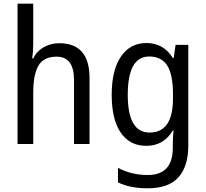

<svg xmlns="http://www.w3.org/2000/svg" viewBox="-20 -780 1116 1040"><path d="M75 -760V0H160V-278Q160 -375 188 -424Q216 -473 287 -473Q381 -473 381 -346V0H465V-357Q465 -546 301 -546Q256 -546 218 -525Q180 -504 160 -464H154Q160 -499 160 -541V-760Z M917 -269V-246Q917 -62 790 -62Q672 -62 672 -266Q672 -474 788 -474Q854 -474 885.5 -425.5Q917 -377 917 -269ZM585 -267Q585 -133 634 -61.5Q683 10 772 10Q867 10 916 -73H920Q916 -35 916 2V21Q916 168 780 168Q692 168 619 129V208Q685 240 779 240Q893 240 946.5 180.5Q1000 121 1000 8V-537H931L921 -466H916Q866 -547 773 -547Q685 -547 635 -473.5Q585 -400 585 -267Z"/></svg>

Font: Noto Sans UI SemiCondensed
Style: Regular
Weight: 400
Width: 4
Designer: Monotype Design Team
Foundry: Monotype Imaging Inc.
Version: 1.001